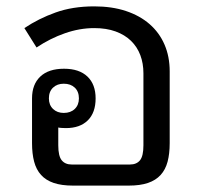

<svg xmlns="http://www.w3.org/2000/svg" viewBox="-20 -580 630 600"><path d="M226.6 -272.5Q226.6 -293.9 213.6 -306.2Q200.7 -318.4 179.2 -318.4Q158.7 -318.4 145.8 -306.2Q132.8 -293.9 132.8 -272.5Q132.8 -252 145.8 -239.5Q158.7 -227.1 179.2 -227.1Q200.7 -227.1 213.6 -239.5Q226.6 -252 226.6 -272.5ZM510.3 -132.8Q510.3 -99.6 503.7 -74.7Q497.1 -49.8 481.9 -33.2Q466.8 -16.6 442.4 -8.3Q418 0 382.3 0H208Q172.4 0 147.9 -8.3Q123.5 -16.6 108.4 -33.2Q93.3 -49.8 86.7 -74.7Q80.1 -99.6 80.1 -132.8V-272.5Q80.1 -316.4 106 -340.8Q131.8 -365.2 180.2 -365.2Q227.5 -365.2 253.2 -340.8Q278.8 -316.4 278.8 -272.5Q278.8 -228 254.4 -203.9Q230 -179.7 186 -179.7Q180.2 -179.7 172.4 -180.2Q164.6 -180.7 162.1 -181.6V-126Q162.1 -92.3 172.9 -79.1Q183.6 -65.9 204.1 -65.9H386.2Q406.7 -65.9 417.5 -79.1Q428.2 -92.3 428.2 -126V-351.1Q428.2 -381.8 418.5 -407.7Q408.7 -433.6 389.4 -452.4Q370.1 -471.2 341.3 -481.7Q312.5 -492.2 274.4 -492.2Q229 -492.2 182.9 -476.1Q136.7 -460 94.2 -431.6L56.2 -492.2Q100.6 -522 153.8 -541Q207 -560.1 274.4 -560.1Q329.6 -560.1 373.3 -545.7Q417 -531.2 447.5 -504.6Q478 -478 494.1 -440.7Q510.3 -403.3 510.3 -356.9Z"/></svg>

Font: Noboto
Style: Regular
Weight: 400
Designer: Google
Version: Version 2.001101; 2014